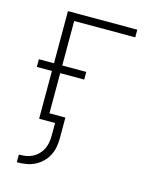

<svg xmlns="http://www.w3.org/2000/svg" viewBox="-112 -597 724 896"><g transform="rotate(15 250.0 -148.5)"><path d="M56 223V186H57Q73 186 89.5 183.5Q106 181 121 173.5Q136 166 148 154Q160 142 167.5 127Q175 112 178 95.5Q181 79 181 63V0H104V-231H31V-268H104V-520H439V-483H144V-268H260V-231H144V-37H221V63Q221 85 217 106.5Q213 128 203 147Q193 166 177 181.5Q161 197 141.5 206.5Q122 216 100 219.5Q78 223 57 223Z"/></g></svg>

Font: Iosevka SS18 Extralight
Style: Regular
Weight: 200
Monospace: yes
Designer: Belleve Invis
Foundry: Belleve Invis
Version: Version 25.1.1; ttfautohint (v1.8.4)